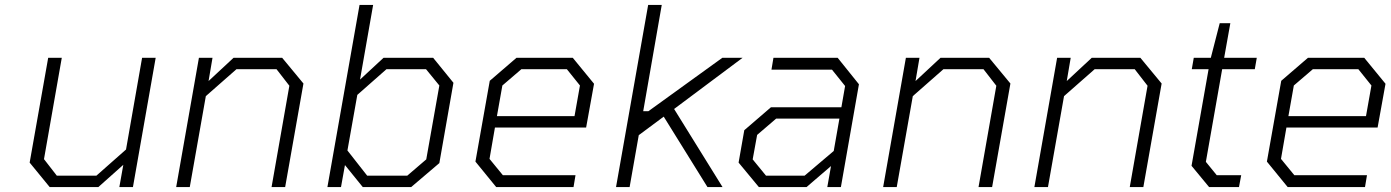

<svg xmlns="http://www.w3.org/2000/svg" viewBox="-20 -757 5628 777"><path d="M181 0 100 -99 175 -523H230L158 -113L210 -46H370L490 -152L555 -523H610L518 0H463L479 -90L378 0Z M693 0 785 -523H840L824 -429L925 -523H1122L1208 -419L1134 0H1079L1151 -410L1099 -477H937L813 -368L748 0Z M1305 0 1435 -737H1490L1437 -435L1532 -523H1733L1815 -422L1758 -97L1644 0H1448L1376 -89L1360 0ZM1466 -46H1628L1705 -112L1758 -411L1704 -477H1544L1426 -373L1386 -148Z M1988 0 1904 -103 1962 -430 2070 -523H2298L2384 -418L2352 -241H1983L1961 -114L2015 -48H2309L2301 0ZM1991 -287H2305L2327 -411L2274 -477H2090L2013 -411Z M2473 0 2603 -737H2658L2583 -307H2604L2903 -523H2985L2708 -316L2904 0H2843L2666 -285L2565 -210L2528 0Z M3051 0 2969 -99 2992 -230 3100 -323H3385L3400 -409L3347 -475H3102L3110 -523H3370L3456 -416L3383 0H3328L3343 -85L3244 0ZM3080 -46H3236L3354 -146L3377 -277H3121L3044 -211L3026 -112Z M3554 0 3646 -523H3701L3685 -429L3786 -523H3983L4069 -419L3995 0H3940L4012 -410L3960 -477H3798L3674 -368L3609 0Z M4166 0 4258 -523H4313L4297 -429L4398 -523H4595L4681 -419L4607 0H4552L4624 -410L4572 -477H4410L4286 -368L4221 0Z M4873 0 4802 -86 4871 -477H4803L4811 -523H4880L4916 -663H4959L4934 -523H5066L5058 -477H4926L4860 -102L4904 -48H5003L4994 0Z M5191 0 5107 -103 5165 -430 5273 -523H5501L5587 -418L5555 -241H5186L5164 -114L5218 -48H5512L5504 0ZM5194 -287H5508L5530 -411L5477 -477H5293L5216 -411Z"/></svg>

Font: Tomorrow Light
Style: Italic
Weight: 300
Italic angle: -10°
Designer: Tony de Marco, Monica Rizzolli
Foundry: Just in Type
Version: Version 2.002